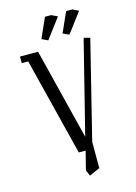

<svg xmlns="http://www.w3.org/2000/svg" viewBox="-119 -728 648 912"><g transform="rotate(-15 205.0 -272.0)"><path d="M32.2 -480V-512.2H121.1L232.9 -64L347.2 -520L377.9 -512.2L258.8 -32.2V97.2L207 120.1L194.8 90.8L217.8 0H184.1L64 -480ZM151.9 -565.9 195.8 -664.1H226.1L255.9 -649.9L182.1 -551.8ZM255.9 -565.9 299.8 -664.1H330.1L359.9 -649.9L286.1 -551.8Z"/></g></svg>

Font: Gawaa
Style: Regular
Weight: 400
Designer: T. Christopher White
Version: Version 1.0